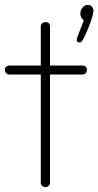

<svg xmlns="http://www.w3.org/2000/svg" viewBox="-55 -758 405 791"><path d="M273 -583Q261 -583 261 -593Q261 -597 263 -603L290 -674Q276 -686 276 -702Q276 -717 285.5 -727.5Q295 -738 307 -738Q316 -738 323 -731Q330 -724 330 -715Q330 -694 308 -641Q287 -589 278 -584Q275 -583 273 -583ZM113 -5V-451H-16Q-24 -451 -29.5 -456.5Q-35 -462 -35 -469Q-35 -488 -14 -488H113V-648Q113 -656 118.5 -661.5Q124 -667 132 -667Q151 -667 151 -648V-488H284Q303 -488 303 -469Q303 -461 297.5 -456Q292 -451 284 -451H151V-5Q151 2 145.5 7.5Q140 13 132 13Q124 13 118.5 7.5Q113 2 113 -5Z"/></svg>

Font: Comic Neue Light
Style: Regular
Weight: 300
Designer: Craig Rozynski
Foundry: Craig Rozynski
Version: Version 2.003